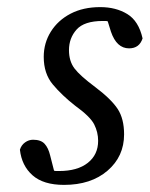

<svg xmlns="http://www.w3.org/2000/svg" viewBox="-20 -507 421 540"><path d="M329 -129Q329 -67 282.5 -27Q236 13 160 13Q102 13 71.5 -14Q41 -41 36 -86Q40 -99 50.5 -106.5Q61 -114 73 -114Q95 -114 105.5 -102.5Q116 -91 121 -70L132 -27Q135 -26 138.5 -26Q142 -26 146 -26Q198 -26 227 -49Q256 -72 256 -111Q256 -135 245 -157Q234 -179 191 -210Q154 -239 128.5 -269.5Q103 -300 103 -347Q103 -386 123 -418Q143 -450 178.5 -468.5Q214 -487 262 -487Q306 -487 338 -467.5Q370 -448 381 -399Q372 -371 343 -371Q308 -371 292 -418L283 -447Q280 -448 276.5 -448Q273 -448 269 -448Q217 -448 195.5 -424Q174 -400 174 -366Q174 -335 189.5 -314.5Q205 -294 248 -262Q293 -228 311 -200.5Q329 -173 329 -129Z"/></svg>

Font: Source Serif Pro
Style: Italic
Weight: 400
Italic angle: -12°
Designer: Frank Grießhammer
Foundry: Adobe Systems Incorporated
Version: Version 3.001;hotconv 1.0.111;makeotfexe 2.5.65597